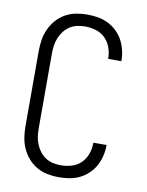

<svg xmlns="http://www.w3.org/2000/svg" viewBox="-85 -804 669 873"><g transform="rotate(10 250.0 -367.5)"><path d="M247 8Q221 8 195 3Q169 -2 146 -15Q123 -28 105.5 -48Q88 -68 77 -92Q66 -116 62 -142.5Q58 -169 58 -195V-540Q58 -566 62 -592.5Q66 -619 77 -643Q88 -667 105.5 -687Q123 -707 146 -720Q169 -733 195 -738Q221 -743 247 -743Q272 -743 296 -739Q320 -735 342 -724.5Q364 -714 382.5 -696.5Q401 -679 412.5 -658Q424 -637 430 -612.5Q436 -588 436 -564V-561H375V-563Q375 -588 366.5 -612.5Q358 -637 340 -655Q322 -673 297 -680.5Q272 -688 247 -688Q229 -688 210.5 -684Q192 -680 176.5 -670Q161 -660 149.5 -645Q138 -630 131 -612.5Q124 -595 121.5 -577Q119 -559 119 -540V-195Q119 -176 121.5 -158Q124 -140 131 -122.5Q138 -105 149.5 -90Q161 -75 176.5 -65Q192 -55 210.5 -51Q229 -47 247 -47Q272 -47 297 -54.5Q322 -62 340 -80Q358 -98 366.5 -122.5Q375 -147 375 -172V-174H436V-171Q436 -147 430 -122.5Q424 -98 412.5 -77Q401 -56 382.5 -38.5Q364 -21 342 -10.5Q320 0 296 4Q272 8 247 8Z"/></g></svg>

Font: Iosevka Curly Light
Style: Regular
Weight: 300
Monospace: yes
Designer: Belleve Invis
Foundry: Belleve Invis
Version: Version 22.1.2; ttfautohint (v1.8.4)